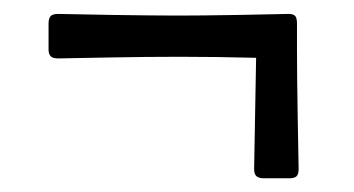

<svg xmlns="http://www.w3.org/2000/svg" viewBox="-20 -345 516 280"><path d="M242.2 -262.2Q194.3 -262.2 140.1 -261.2Q85.9 -260.3 64.9 -259.8Q56.6 -259.8 53.7 -263.2Q50.8 -266.6 50.8 -272.9V-310.5Q50.8 -317.9 53.7 -321.3Q56.6 -324.7 64.9 -324.7Q84.5 -324.2 144.8 -323.2Q205.1 -322.3 240.7 -322.3Q272 -322.3 327.4 -323.2Q382.8 -324.2 400.9 -324.7Q407.2 -324.7 410.2 -322Q413.1 -319.3 413.1 -310.5V-272.9Q413.1 -236.3 414.1 -177Q415 -117.7 415.5 -98.6Q415.5 -90.8 412.4 -87.9Q409.2 -85 402.3 -85H364.7Q357.9 -85 354.2 -87.9Q350.6 -90.8 350.6 -98.6L353.5 -260.7Q295.4 -262.2 242.2 -262.2Z"/></svg>

Font: David Libre Medium
Style: Regular
Weight: 500
Version: Version 1.000